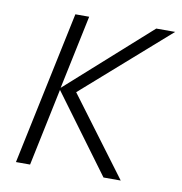

<svg xmlns="http://www.w3.org/2000/svg" viewBox="-66 -593 619 654"><g transform="rotate(10 244.0 -265.5)"><path d="M31.2 0 143.1 -530.8H190.9L137.2 -275.4L422.9 -530.8H488.3L191.9 -270L393.6 0H334L136.2 -268.1L80.1 0Z"/></g></svg>

Font: Open Sans Light
Style: Italic
Weight: 300
Italic angle: -12°
Designer: Monotype Design Team
Foundry: Monotype Imaging Inc.
Version: Version 3.003; ttfautohint (v1.8.4)